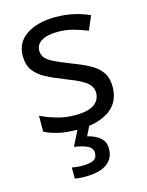

<svg xmlns="http://www.w3.org/2000/svg" viewBox="-118 -619 715 932"><g transform="rotate(-15 239.5 -153.0)"><path d="M434 -148Q434 -70 376 -30Q318 10 220 10Q164 10 123.5 1Q83 -8 52 -24V-104Q84 -88 129.5 -74.5Q175 -61 222 -61Q289 -61 319 -82.5Q349 -104 349 -140Q349 -160 338 -176Q327 -192 298.5 -208Q270 -224 217 -244Q165 -264 128 -284Q91 -304 71 -332Q51 -360 51 -404Q51 -472 106.5 -509Q162 -546 252 -546Q301 -546 343.5 -536.5Q386 -527 423 -510L393 -440Q359 -454 322 -464Q285 -474 246 -474Q192 -474 163.5 -456.5Q135 -439 135 -409Q135 -387 148 -371.5Q161 -356 191.5 -341.5Q222 -327 273 -307Q324 -288 360 -268Q396 -248 415 -219.5Q434 -191 434 -148ZM339 139Q339 187 302 213.5Q265 240 191 240Q159 240 141 235V180Q150 182 165 183.5Q180 185 194 185Q230 185 249 175.5Q268 166 268 141Q268 115 241.5 103Q215 91 177 86L220 0H278L252 53Q288 61 313.5 81Q339 101 339 139Z"/></g></svg>

Font: Noto Music
Style: Regular
Weight: 400
Designer: Monotype Design Team, Benjamin Yang
Foundry: Monotype Imaging Inc.
Version: Version 2.002; ttfautohint (v1.8.4.7-5d5b)